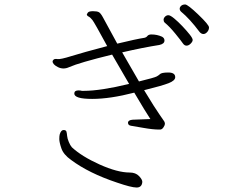

<svg xmlns="http://www.w3.org/2000/svg" viewBox="-20 -804 1040 858"><path d="M872 -661Q828 -720 789 -752Q783 -758 783 -765Q783 -772 789.5 -778Q796 -784 807.5 -784Q819 -784 866.5 -738.5Q914 -693 914 -681.5Q914 -670 906 -661Q898 -652 889 -652Q880 -652 872 -661ZM763 -459Q763 -444 734 -432.5Q705 -421 624 -401Q675 -317 693 -292Q711 -267 714 -261.5Q717 -256 717 -250.5Q717 -245 710.5 -235Q704 -225 695 -225H692Q663 -225 621 -232.5Q579 -240 565.5 -242Q552 -244 552 -255.5Q552 -267 572 -269L652 -272Q630 -305 580 -390Q472 -362 392 -362Q312 -362 312 -386Q312 -400 331 -400Q340 -400 346 -398H354Q429 -398 557 -429L481 -560Q334 -524 289 -504Q263 -492 239 -504Q215 -516 215 -530Q215 -533 219.5 -537.5Q224 -542 237 -540Q250 -538 299.5 -553.5Q349 -569 459 -598Q402 -703 393 -714.5Q384 -726 376 -730Q368 -734 368 -740Q368 -741 372.5 -747.5Q377 -754 395.5 -754Q414 -754 422 -749.5Q430 -745 440 -726.5Q450 -708 467.5 -676Q485 -644 504 -609Q591 -630 625 -635Q634 -637 638.5 -643Q643 -649 654 -650H657Q682 -650 704 -640Q715 -634 715 -623Q715 -608 692 -603Q621 -592 526 -570L601 -440Q671 -457 680.5 -462.5Q690 -468 694 -472Q701 -480 732 -480Q763 -480 763 -459ZM716 -703Q711 -708 711 -715.5Q711 -723 717.5 -729.5Q724 -736 732.5 -736Q741 -736 758.5 -721.5Q776 -707 795 -687Q814 -667 827.5 -650Q841 -633 841 -625.5Q841 -618 832 -609Q823 -600 813.5 -600Q804 -600 797 -610.5Q790 -621 764 -653Q738 -685 716 -703ZM616 9Q614 34 590.5 34Q567 34 503 12Q377 -30 298 -89Q264 -113 254.5 -140.5Q245 -168 245 -182.5Q245 -197 247 -204Q253 -223 264 -223Q275 -223 277 -215.5Q279 -208 280 -196.5Q281 -185 287.5 -169.5Q294 -154 301 -146Q345 -105 425 -69Q505 -33 560 -33Q586 -33 601 -17.5Q616 -2 616 9Z"/></svg>

Font: LXGW WenKai Light
Style: Regular
Weight: 300
Designer: LXGW / Fontworks Inc.
Foundry: LXGW / Fontworks Inc.
Version: Version 1.501; October 10, 2024